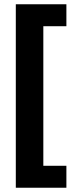

<svg xmlns="http://www.w3.org/2000/svg" viewBox="-20 -751 367 900"><path d="M291.2 129H54.1V-731H291.2V-628.1H183.1V26.1H291.2Z"/></svg>

Font: Wix Madefor Display
Style: Regular
Weight: 400
Designer: Dalton Maag Ltd
Foundry: Dalton Maag Ltd
Version: Version 3.100